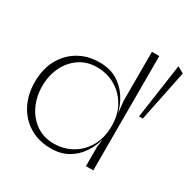

<svg xmlns="http://www.w3.org/2000/svg" viewBox="-160 -855 1008 1018"><g transform="rotate(30 343.5 -346.0)"><path d="M279 12Q203 12 147 -22.5Q91 -57 60.5 -116.5Q30 -176 30 -252Q30 -328 60.5 -386.5Q91 -445 147 -479Q203 -513 279 -513Q340 -513 384.5 -486.5Q429 -460 456.5 -417.5Q484 -375 496 -327L488 -398V-700H533V0H488V-118L494 -168Q482 -121 454.5 -80Q427 -39 383.5 -13.5Q340 12 279 12ZM279 -18Q340 -18 390 -46.5Q440 -75 470 -127.5Q500 -180 500 -252Q500 -323 469.5 -375Q439 -427 389 -455.5Q339 -484 278 -484Q217 -484 171 -452.5Q125 -421 100 -368.5Q75 -316 75 -252Q75 -188 100.5 -134.5Q126 -81 172 -49.5Q218 -18 279 -18ZM623 -369H600L648 -704L687 -682Z"/></g></svg>

Font: Panamera Light
Style: Regular
Weight: 300
Designer: Bastien Sozeau
Foundry: NBR — Bastien Sozeau
Version: Version 3.002; ttfautohint (v1.8.4.7-5d5b);gftools[0.9.33]